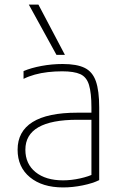

<svg xmlns="http://www.w3.org/2000/svg" viewBox="-20 -810 540 840"><path d="M256 10Q165 10 111 -34.5Q57 -79 57 -155Q57 -235 122.5 -276Q188 -317 318 -317H397V-286H319Q91 -286 91 -155Q91 -93 135.5 -57Q180 -21 256 -21Q292 -21 330.5 -29.5Q369 -38 394 -51L380 -26V-340Q380 -403 369.5 -438Q359 -473 331.5 -485.5Q304 -498 252 -498Q220 -498 189.5 -494.5Q159 -491 132 -483.5Q105 -476 83 -465V-499Q116 -513 161.5 -521.5Q207 -530 254 -530Q316 -530 350.5 -513Q385 -496 399.5 -454.5Q414 -413 414 -340V-22Q386 -8 342 1Q298 10 256 10ZM227 -570 106 -790H148L264 -570Z"/></svg>

Font: M PLUS 1 Code ExtraLight
Style: Regular
Weight: 250
Designer: Coji Morishita
Foundry: UNDERFOREST DESIGN
Version: Version 1.002